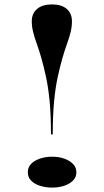

<svg xmlns="http://www.w3.org/2000/svg" viewBox="-20 -835 470 870"><path d="M216 -815Q259 -815 282.5 -794.5Q306 -774 306 -739Q306 -714 300 -689.5Q294 -665 283.5 -636Q273 -607 262.5 -570.5Q252 -534 241.5 -486Q231 -438 225 -374.5Q219 -311 219 -226H211Q211 -311 205 -374.5Q199 -438 188.5 -486.5Q178 -535 167.5 -571.5Q157 -608 146.5 -637Q136 -666 130 -690.5Q124 -715 124 -739Q124 -774 148 -794.5Q172 -815 216 -815ZM216 -125Q246 -125 270.5 -116.5Q295 -108 310.5 -92.5Q326 -77 326 -54Q326 -32 310.5 -16.5Q295 -1 270.5 7Q246 15 216 15Q187 15 161.5 7Q136 -1 121 -16.5Q106 -32 106 -54Q106 -77 121 -92.5Q136 -108 161.5 -116.5Q187 -125 216 -125Z"/></svg>

Font: Kalnia SemiExpanded
Style: Regular
Weight: 400
Width: 6
Designer: Frida Medrano
Foundry: Frida Medrano
Version: Version 1.105